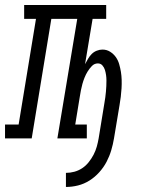

<svg xmlns="http://www.w3.org/2000/svg" viewBox="-65 -550 585 763"><path d="M197 193V137Q214 137 230.5 132.5Q247 128 261.5 118.5Q276 109 287.5 94.5Q299 80 307 64.5Q315 49 319.5 33Q324 17 327 0L350 -141Q352 -152 353.5 -163.5Q355 -175 356 -186Q357 -197 357.5 -208Q358 -219 358 -230Q358 -241 356.5 -251.5Q355 -262 352 -272Q349 -282 342 -290Q335 -298 324 -298Q310 -298 300 -287.5Q290 -277 283 -265.5Q276 -254 271 -241.5Q266 -229 262.5 -216.5Q259 -204 256.5 -191Q254 -178 252 -165L234 -55H280V0H163L242 -475H139L61 0H-45V-55H9L78 -475H31V-530H357V-475H303L273 -295Q279 -306 285 -316.5Q291 -327 299.5 -335.5Q308 -344 319.5 -348.5Q331 -353 342 -353Q359 -353 372.5 -344.5Q386 -336 395 -323.5Q404 -311 408.5 -295.5Q413 -280 415.5 -264.5Q418 -249 418.5 -232.5Q419 -216 418 -199Q417 -182 415 -165.5Q413 -149 410 -132L388 0Q384 24 377 47.5Q370 71 358.5 93Q347 115 329.5 134.5Q312 154 290.5 167.5Q269 181 245 187Q221 193 197 193Z"/></svg>

Font: Iosevka Slab Light Oblique
Style: Regular
Weight: 300
Italic angle: -9°
Monospace: yes
Designer: Belleve Invis
Foundry: Belleve Invis
Version: Version 11.1.1; ttfautohint (v1.8.3)